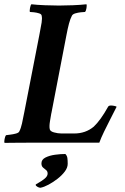

<svg xmlns="http://www.w3.org/2000/svg" viewBox="-29 -666 583 899"><path d="M165 99Q165 81 184 71.5Q203 62 229 58.5Q255 55 277 55Q285 63 286.5 74Q288 85 288 101Q288 119 274.5 137Q261 155 240.5 171Q220 187 198.5 198.5Q177 210 161 213H159Q154 213 146 208.5Q138 204 138 199Q138 197 152 189.5Q166 182 180 170.5Q194 159 194 147Q194 136 187 130.5Q180 125 172.5 118.5Q165 112 165 99ZM212 -138Q212 -137 211 -134Q209 -123 205 -98.5Q201 -74 204 -61Q206 -51 224 -46Q242 -41 259 -41H319Q345 -41 368 -49Q391 -57 410 -73Q442 -103 477 -166Q480 -172 491 -172Q498 -172 507 -170Q516 -168 517 -166Q504 -140 488 -109Q472 -78 458 -49Q444 -20 436 2H121Q73 2 37.5 2.5Q2 3 -8 3Q-10 -2 -7.5 -15Q-5 -28 -1 -33Q5 -34 18.5 -35.5Q32 -37 45 -40.5Q58 -44 61 -50Q69 -65 74 -88Q79 -111 85 -142L155 -501Q156 -505 156.5 -509Q157 -513 158 -517Q163 -542 166 -561Q169 -580 166 -593Q165 -600 154 -603.5Q143 -607 130 -608.5Q117 -610 111 -610Q109 -615 111.5 -628.5Q114 -642 118 -646Q144 -643 181.5 -641.5Q219 -640 247 -640Q276 -640 312.5 -641.5Q349 -643 376 -646Q378 -642 376 -628.5Q374 -615 369 -610Q363 -610 349.5 -608.5Q336 -607 324 -603.5Q312 -600 308 -593Q300 -578 294 -555.5Q288 -533 282 -501Z"/></svg>

Font: Amiri
Style: Bold Italic
Weight: 700
Italic angle: 10°
Designer: Khaled Hosny
Version: Version 0.113